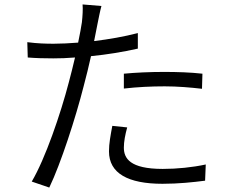

<svg xmlns="http://www.w3.org/2000/svg" viewBox="-20 -812 1040 865"><path d="M538 -480V-413C599 -420 661 -423 722 -423C780 -423 838 -418 890 -412L892 -480C839 -486 778 -488 719 -488C656 -488 590 -485 538 -480ZM553 -238 486 -245C478 -202 471 -166 471 -130C471 -31 557 16 712 16C784 16 850 9 904 2L907 -71C847 -58 778 -51 713 -51C565 -51 538 -99 538 -147C538 -174 544 -205 553 -238ZM222 -615C186 -615 149 -616 103 -622L105 -553C142 -550 177 -549 220 -549C250 -549 283 -550 318 -553C309 -514 299 -475 290 -441C253 -299 184 -97 123 6L202 33C254 -75 321 -282 357 -424C369 -468 380 -515 390 -559C461 -566 535 -578 601 -593V-663C539 -647 471 -635 404 -627L420 -708C424 -727 431 -764 437 -785L352 -792C354 -772 352 -739 349 -712C346 -691 340 -658 332 -620C293 -617 256 -615 222 -615Z"/></svg>

Font: Noto Sans CJK SC DemiLight
Style: Regular
Weight: 350
Designer: Ryoko NISHIZUKA 西塚涼子 (kana, bopomofo & ideographs); Paul D. Hunt (Latin, Greek & Cyrillic); Sandoll Communications 산돌커뮤니
Foundry: Adobe
Version: Version 2.004;hotconv 1.0.118;makeotfexe 2.5.65603